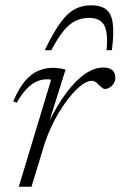

<svg xmlns="http://www.w3.org/2000/svg" viewBox="-20 -705 456 725"><path d="M173 -404Q170.5 -405 166.5 -405.2Q162.5 -405.5 156.5 -405.5Q135 -405.5 115.8 -396Q96.5 -386.5 78.5 -367Q60.5 -347.5 43 -317L30 -322.5Q51.5 -372.5 75 -399.8Q98.5 -427 125 -438Q151.5 -449 180.5 -449Q189 -449 197.5 -448Q206 -447 214 -445.5Q222 -444 227.5 -442L164 -239.5H162Q196 -308.5 231 -355.2Q266 -402 301.2 -426Q336.5 -450 370 -450Q394 -450 404.8 -439.5Q415.5 -429 415.5 -412Q415.5 -399 409.2 -389.5Q403 -380 393.8 -374.5Q384.5 -369 375.5 -369Q372 -369 366.8 -372.8Q361.5 -376.5 354.5 -383.5Q348.5 -390 341.2 -395Q334 -400 326.5 -400Q311.5 -400 292 -386.5Q272.5 -373 251.8 -349Q231 -325 210.8 -293.5Q190.5 -262 173.5 -225.5Q156.5 -189 145 -151L99 0H51ZM316.5 -637.5Q289 -637.5 265.8 -626.5Q242.5 -615.5 220.5 -589Q198.5 -562.5 174 -515.5H149Q181.5 -582.5 208.2 -619.2Q235 -656 262.5 -670.5Q290 -685 324.5 -685Q360 -685 380 -670.2Q400 -655.5 405.5 -618.8Q411 -582 402.5 -515.5H382.5Q388.5 -584 372.8 -610.8Q357 -637.5 316.5 -637.5Z"/></svg>

Font: Newsreader 16pt 16pt Light
Style: Italic
Weight: 300
Italic angle: -17°
Version: Version 1.003